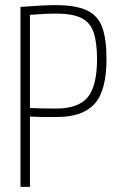

<svg xmlns="http://www.w3.org/2000/svg" viewBox="-20 -730 461 750"><path d="M60 0V-703Q112 -707 143.5 -708.5Q175 -710 196 -710Q275 -710 318.5 -690Q362 -670 379 -624Q396 -578 396 -500Q396 -376 349.5 -324.5Q303 -273 203 -273Q174 -273 151 -273Q128 -273 97 -275V0ZM97 -672V-308Q126 -307 147.5 -306.5Q169 -306 199 -306Q286 -306 322.5 -350Q359 -394 359 -499Q359 -563 346 -602.5Q333 -642 298 -659.5Q263 -677 198 -677Q180 -677 158 -676Q136 -675 97 -672Z"/></svg>

Font: Georama SemiCondensed ExtraLight
Style: Regular
Weight: 200
Width: 4
Designer: Jean-Baptiste Levee
Foundry: Production Type
Version: Version 1.000